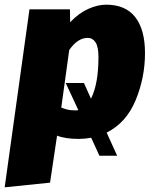

<svg xmlns="http://www.w3.org/2000/svg" viewBox="-48 -574 651 821"><path d="M408 -7 453 92H377L342 15Q314 20 289 20Q231 20 196 6L166 207L-28 227L78 -534H251L252 -479Q289 -518 329.5 -536Q370 -554 406 -554Q489 -554 530.5 -500.5Q572 -447 572 -347Q572 -242 532 -145.5Q492 -49 408 -7ZM341 -152Q373 -215 373 -330Q373 -374 360.5 -393Q348 -412 327 -412Q284 -412 248 -360L214 -114Q229 -108 241.5 -105Q254 -102 276 -102Q283 -102 287 -103L233 -219H311Z"/></svg>

Font: Fira Sans Black
Style: Italic
Weight: 900
Italic angle: -8°
Designer: Carrois Corporate & Edenspiekermann AG
Foundry: Carrois Corporate GbR & Edenspiekermann AG
Version: Version 4.203